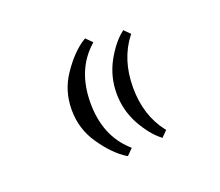

<svg xmlns="http://www.w3.org/2000/svg" viewBox="-79 -544 724 632"><g transform="rotate(-20 283.0 -228.0)"><path d="M334 -337.9Q362.3 -388.7 395 -414.1L397.9 -417L418.9 -396L416 -393.1Q363.8 -325.7 363.8 -228Q363.8 -130.4 416 -63L418.9 -60.1L397.9 -39.1L395 -42Q362.3 -67.4 334 -118.2Q306.2 -169.4 306.2 -228Q306.2 -286.6 334 -337.9ZM186 -349.1Q224.6 -405.8 267.1 -432.1L271 -434.1L292 -413.1L288.1 -409.2Q214.8 -343.3 214.8 -228Q214.8 -112.8 288.1 -46.9L292 -43L271 -22L267.1 -23.9Q224.6 -50.3 186 -106.9Q148.9 -160.6 148.9 -228Q148.9 -295.4 186 -349.1Z"/></g></svg>

Font: New Heterodox Mono
Style: Book
Weight: 400
Designer: Hao Chi Kiang <hello@hckiang.com>, Alexey Kryukov <alexios@thessalonica.org.ru>
Version: Version 0.0.3